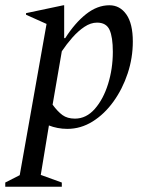

<svg xmlns="http://www.w3.org/2000/svg" viewBox="-47 -480 575 730"><path d="M-27 230V214L28 186L130 -389L52 -424V-430L194 -460H197V-335H201Q238 -393 280.5 -426.5Q323 -460 369 -460Q409 -460 433.5 -425Q458 -390 458 -322Q458 -260 438.5 -201Q419 -142 384.5 -94Q350 -46 305 -18Q260 10 209 10Q190 10 172 6.5Q154 3 139 -3L108 185L188 214V230ZM322 -394Q298 -394 274 -378Q250 -362 228 -337Q206 -312 188 -285L153 -82Q172 -56 190.5 -42.5Q209 -29 238 -29Q281 -29 313.5 -66Q346 -103 364 -161Q382 -219 382 -283Q382 -339 369.5 -366.5Q357 -394 322 -394Z"/></svg>

Font: Spectral
Style: Italic
Weight: 400
Italic angle: -10°
Designer: Jean-Baptiste Levee
Foundry: Production Type
Version: Version 2.001